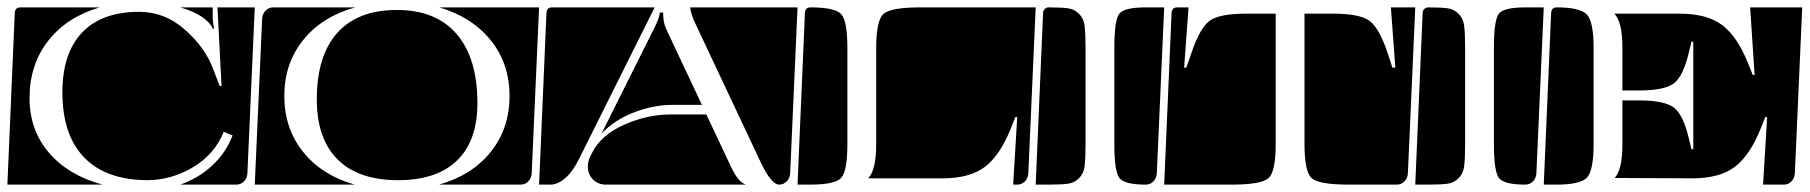

<svg xmlns="http://www.w3.org/2000/svg" viewBox="-20 -510 4901 520"><path d="M0 -10 20 -475Q21 -490 35 -490H250Q161 -464 110.5 -399.5Q60 -335 60 -244Q60 -158 112.5 -96.5Q165 -35 258 -10ZM149 -260Q149 -366 202.5 -422Q256 -478 357 -478Q426 -478 480.5 -430Q535 -382 557 -324L575 -277H580L569 -490H670L650 -40Q649 -27 640.5 -18.5Q632 -10 620 -10H468Q517 -27 554 -61Q591 -95 610 -143L586 -153Q561 -92 503.5 -57.5Q446 -23 381 -22Q268 -22 208.5 -83Q149 -144 149 -260ZM468 -490H556V-467Q556 -449 560 -433L556 -432Q554 -439 546 -448Q523 -474 468 -490Z M670 -10 690 -460Q691 -473 699.5 -481.5Q708 -490 720 -490H942Q852 -465 801 -401.5Q750 -338 750 -250Q750 -162 801 -98.5Q852 -35 941 -10ZM1169 -10Q1258 -35 1309 -98.5Q1360 -162 1360 -250Q1360 -338 1309 -401Q1258 -464 1170 -490H1440L1420 -40Q1419 -27 1410.5 -18.5Q1402 -10 1390 -10ZM838 -241Q838 -359 893.5 -421Q949 -483 1055 -483Q1161 -483 1217 -417.5Q1273 -352 1273 -231Q1273 -129 1218 -75.5Q1163 -22 1058 -22Q951 -22 894.5 -78Q838 -134 838 -241Z M1440 -10 1460 -475Q1461 -490 1475 -490H1753L1549 -81Q1517 -16 1475 -10ZM1849 -490H2140L2120 -40Q2119 -27 2110.5 -18.5Q2102 -10 2090 -10Q2069 -10 2040 -71L1861 -451Q1852 -470 1849 -490ZM1572 -59Q1572 -73 1579 -87L1583 -95Q1607 -144 1670 -172Q1733 -200 1796 -200H1893L1960 -58Q1979 -17 2000 -10H1617Q1596 -12 1584 -26Q1572 -40 1572 -59ZM1609 -148 1752 -434Q1767 -464 1767 -476H1776Q1776 -449 1784 -432L1881 -226H1801Q1751 -226 1698 -206Q1645 -186 1609 -148Z M2332 -27V-28Q2353 -50 2353 -120V-380Q2353 -455 2373 -472.5Q2393 -490 2473 -490H2785L2765 -40Q2764 -27 2755.5 -18.5Q2747 -10 2735 -10H2724L2735 -193H2730L2718 -163Q2689 -90 2648 -58.5Q2607 -27 2532 -27ZM2140 -10 2160 -475Q2161 -490 2175 -490Q2241 -490 2258 -472Q2275 -454 2275 -380V-120Q2275 -46 2258 -28Q2241 -10 2175 -10Z M2998 -120V-380Q2998 -456 3011.5 -473Q3025 -490 3083 -490H3133L3113 -40Q3112 -27 3103.5 -18.5Q3095 -10 3083 -10Q3026 -10 3012 -27.5Q2998 -45 2998 -120ZM2785 -10 2805 -475Q2805 -481 2809.5 -485.5Q2814 -490 2820 -490Q2856 -490 2873 -487.5Q2890 -485 2902.5 -472.5Q2915 -460 2917.5 -440Q2920 -420 2920 -380V-120Q2920 -80 2917.5 -60Q2915 -40 2902.5 -27.5Q2890 -15 2873 -12.5Q2856 -10 2820 -10Z M3133 -10 3153 -475Q3154 -490 3168 -490H3199L3187 -327H3193L3207 -367Q3230 -435 3256.5 -454Q3283 -473 3355 -473H3435V-120Q3435 -45 3415.5 -27.5Q3396 -10 3315 -10ZM3513 -120V-473H3590Q3662 -473 3688.5 -454Q3715 -435 3738 -367L3751 -327H3759L3747 -490H3813L3793 -40Q3792 -27 3783.5 -18.5Q3775 -10 3763 -10H3633Q3552 -10 3532.5 -27.5Q3513 -45 3513 -120Z M4026 -120V-380Q4026 -456 4039.5 -473Q4053 -490 4111 -490H4161L4141 -40Q4140 -27 4131.5 -18.5Q4123 -10 4111 -10Q4054 -10 4040 -27.5Q4026 -45 4026 -120ZM3813 -10 3833 -475Q3833 -481 3837.5 -485.5Q3842 -490 3848 -490Q3884 -490 3901 -487.5Q3918 -485 3930.5 -472.5Q3943 -460 3945.5 -440Q3948 -420 3948 -380V-120Q3948 -80 3945.5 -60Q3943 -40 3930.5 -27.5Q3918 -15 3901 -12.5Q3884 -10 3848 -10Z M4353 -28Q4374 -50 4374 -120V-238H4420Q4487 -238 4513 -219Q4539 -200 4555 -131L4561 -106H4566V-397H4561L4555 -372Q4539 -303 4513 -284Q4487 -265 4420 -265H4374V-380Q4374 -450 4353 -472V-473H4529Q4604 -473 4645 -441.5Q4686 -410 4715 -337L4727 -307H4732L4720 -490H4861L4841 -40Q4840 -27 4831.5 -18.5Q4823 -10 4811 -10H4755L4766 -193H4761L4749 -163Q4720 -90 4679 -58.5Q4638 -27 4563 -27ZM4161 -10 4181 -475Q4182 -490 4196 -490Q4258 -490 4277 -471.5Q4296 -453 4296 -380V-120Q4296 -47 4277.5 -28.5Q4259 -10 4196 -10Z"/></svg>

Font: PrimecolorB
Style: Medium
Weight: 500
Designer: gluk
Foundry: gluk
Version: Version 0.672